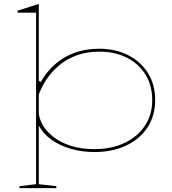

<svg xmlns="http://www.w3.org/2000/svg" viewBox="-20 -765 881 985"><path d="M80 200V190L165 180V-700H70V-710L179 -745V-351L189 -344Q209 -380 237.5 -411Q266 -442 303.5 -465.5Q341 -489 387.5 -502Q434 -515 490 -515Q572 -515 636.5 -482.5Q701 -450 738.5 -391Q776 -332 776 -251Q776 -171 736.5 -111Q697 -51 626.5 -18Q556 15 464 15Q403 15 345.5 -1Q288 -17 244.5 -48Q201 -79 179 -121V180L269 190V200ZM464 0Q552 0 618.5 -31.5Q685 -63 723 -119.5Q761 -176 761 -251Q761 -327 726 -383Q691 -439 630 -469.5Q569 -500 490 -500Q423 -500 371.5 -480.5Q320 -461 282 -428.5Q244 -396 218.5 -357.5Q193 -319 179 -280V-190Q179 -160 197.5 -126.5Q216 -93 251.5 -64.5Q287 -36 340.5 -18Q394 0 464 0Z"/></svg>

Font: Kalnia SemiExpanded Thin
Style: Regular
Weight: 250
Width: 6
Designer: Frida Medrano
Foundry: Frida Medrano
Version: Version 1.105